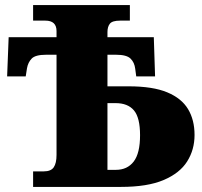

<svg xmlns="http://www.w3.org/2000/svg" viewBox="-20 -734 792 754"><path d="M110 0V-61H152Q180 -61 191 -77Q202 -93 202 -126V-519H161Q119 -519 104.5 -504Q90 -489 86 -466L81 -434H8L14 -588H202V-612Q202 -653 158 -653H110V-714H490V-653H452Q421 -653 411.5 -641Q402 -629 402 -608V-588H584L589 -434H515L511 -464Q508 -489 492.5 -504Q477 -519 436 -519H402V-395H485Q580 -395 636.5 -371.5Q693 -348 718.5 -305.5Q744 -263 744 -204Q744 -146 715 -100Q686 -54 622.5 -27Q559 0 455 0ZM435 -67Q480 -67 505 -99.5Q530 -132 530 -203Q530 -272 506 -300.5Q482 -329 434 -329H402V-67Z"/></svg>

Font: Noto Serif Black
Style: Regular
Weight: 900
Designer: Monotype Design Team
Foundry: Monotype Imaging Inc.
Version: Version 2.014; ttfautohint (v1.8.4.7-5d5b)